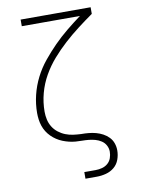

<svg xmlns="http://www.w3.org/2000/svg" viewBox="-101 -803 802 1086"><g transform="rotate(-10 300.0 -260.0)"><path d="M300 215V177H365Q384 177 402.5 172Q421 167 435 155Q449 143 455.5 125Q462 107 462 88Q462 69 453 52Q444 35 428 24.5Q412 14 394 9Q376 4 357 2Q338 0 319 0Q300 0 281.5 -1.5Q263 -3 244.5 -7.5Q226 -12 208.5 -19Q191 -26 175 -36.5Q159 -47 145.5 -60.5Q132 -74 122 -90Q112 -106 106 -124Q100 -142 97.5 -161Q95 -180 95 -198Q95 -250 107.5 -301Q120 -352 143.5 -398.5Q167 -445 200 -485.5Q233 -526 269.5 -563Q306 -600 346.5 -633Q387 -666 429 -697H95V-735H497V-697Q453 -666 410.5 -633.5Q368 -601 328.5 -565Q289 -529 254 -489Q219 -449 192.5 -402.5Q166 -356 152 -304Q138 -252 138 -198Q138 -175 143 -152.5Q148 -130 160 -110.5Q172 -91 190.5 -76.5Q209 -62 230.5 -53.5Q252 -45 274.5 -42Q297 -39 320 -38H322Q342 -38 363 -36Q384 -34 404.5 -28.5Q425 -23 443.5 -13Q462 -3 476.5 12Q491 27 498 47Q505 67 505 88Q505 115 495.5 141Q486 167 465.5 184Q445 201 418.5 208Q392 215 365 215Z"/></g></svg>

Font: Zed Sans Extralight Extended
Style: Regular
Weight: 200
Width: 7
Designer: Belleve Invis
Foundry: Belleve Invis
Version: Version 1.0.0; ttfautohint (v1.8.4)